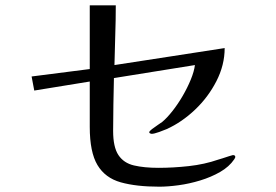

<svg xmlns="http://www.w3.org/2000/svg" viewBox="-20 -721 1040 723"><path d="M866 -130Q866 -128 864.5 -125.5Q863 -123 862 -121Q843 -93 809 -73.5Q775 -54 734 -41.5Q693 -29 652.5 -23.5Q612 -18 580 -18Q493 -18 434.5 -34.5Q376 -51 347 -99.5Q318 -148 318 -243V-414L109 -380L99 -433L318 -461V-701H416Q416 -645 414 -588.5Q412 -532 411 -476Q515 -492 619 -508Q723 -524 826 -540Q826 -476 795 -415.5Q764 -355 714.5 -308Q665 -261 608 -235Q599 -231 579.5 -224Q560 -217 551 -217Q549 -217 545.5 -218.5Q542 -220 542 -223Q542 -227 552.5 -235Q563 -243 575 -251Q587 -259 591 -262Q609 -277 629.5 -303Q650 -329 668 -360Q686 -391 698.5 -421.5Q711 -452 714 -476L409 -427Q408 -378 407 -328Q406 -278 406 -228Q406 -167 426 -137Q446 -107 484.5 -98Q523 -89 577 -89Q632 -89 691 -95.5Q750 -102 802 -120Q806 -121 818.5 -125Q831 -129 843 -133Q855 -137 857 -137Q866 -137 866 -130Z"/></svg>

Font: Kaisei Opti
Style: Regular
Weight: 400
Designer: Font-Kai, 金井和夫
Foundry: KAZUO KANAI
Version: Version 5.003